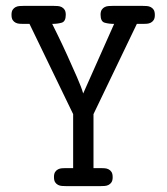

<svg xmlns="http://www.w3.org/2000/svg" viewBox="-20 -631 565 651"><path d="M19 -581Q19 -592 23 -598Q27 -604 33 -607Q39 -610 46 -610.5Q53 -611 59 -611H163Q169 -611 176 -610.5Q183 -610 189 -607Q195 -604 199 -598Q203 -592 203 -581Q203 -558 189 -554Q175 -550 157 -550Q161 -542 176 -511.5Q191 -481 208 -443.5Q225 -406 241 -369.5Q257 -333 262 -314L367 -550Q349 -550 335 -554Q321 -558 321 -581Q321 -592 325 -598Q329 -604 335 -607Q341 -610 348 -610.5Q355 -611 361 -611H465Q471 -611 478 -610.5Q485 -610 491 -607Q497 -604 501 -598Q505 -592 505 -580Q505 -569 501 -563Q497 -557 491 -554Q485 -551 478 -550.5Q471 -550 465 -550H444L297 -244V-61H322Q328 -61 335 -60.5Q342 -60 348 -57Q354 -54 358 -48Q362 -42 362 -30Q362 -19 358 -13Q354 -7 348 -4Q342 -1 335 -0.5Q328 0 322 0H203Q197 0 190 -0.5Q183 -1 177 -4Q171 -7 167 -13Q163 -19 163 -31Q163 -42 167 -48Q171 -54 177 -57Q183 -60 190 -60.5Q197 -61 203 -61H228V-244L80 -550H59Q53 -550 46 -550.5Q39 -551 33 -554Q27 -557 23 -563Q19 -569 19 -581Z"/></svg>

Font: CMU Typewriter Custom
Style: Regular
Weight: 500
Monospace: yes
Version: Version 0.7.0